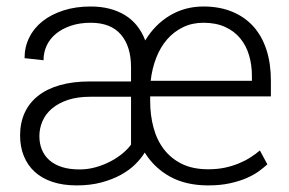

<svg xmlns="http://www.w3.org/2000/svg" viewBox="-20 -558 886 588"><path d="M617.7 9.8Q549.8 9.8 501.2 -16.8Q452.6 -43.5 423.3 -90.8Q412.6 -73.2 394.5 -55.2Q376.5 -37.1 350.3 -22.7Q324.2 -8.3 290.5 0.7Q256.8 9.8 214.8 9.8Q172.9 9.8 140.6 -1Q108.4 -11.7 86.4 -31.7Q64.5 -51.8 53 -80.1Q41.5 -108.4 41.5 -143.1Q41.5 -181.2 55.2 -211.7Q68.8 -242.2 95.9 -263.9Q123 -285.6 163.1 -297.1Q203.1 -308.6 255.9 -308.6H381.3V-351.6Q381.3 -416 350.3 -452.1Q319.3 -488.3 257.8 -488.3Q224.1 -488.3 197.3 -479.2Q170.4 -470.2 151.6 -454.8Q132.8 -439.5 123 -418.5Q113.3 -397.5 113.3 -373.5L55.2 -379.9Q55.2 -414.1 69.6 -443.1Q84 -472.2 110.6 -493.2Q137.2 -514.2 174.6 -526.1Q211.9 -538.1 257.8 -538.1Q318.8 -538.1 362.1 -512Q405.3 -485.8 424.8 -434.1Q454.1 -482.9 500.2 -510.5Q546.4 -538.1 603 -538.1Q652.3 -538.1 690.9 -522.2Q729.5 -506.3 755.9 -477.1Q782.2 -447.8 795.9 -405.8Q809.6 -363.8 809.6 -311.5V-262.7H439.9V-248.5Q439.9 -205.1 450.2 -167Q460.4 -128.9 482.2 -100.6Q503.9 -72.3 537.4 -55.9Q570.8 -39.6 617.7 -39.6Q645 -39.6 668.2 -44.4Q691.4 -49.3 710.9 -57.4Q730.5 -65.4 746.6 -75.7Q762.7 -85.9 775.9 -97.2L798.8 -54.7Q788.1 -44.9 772.5 -33.4Q756.8 -22 734.9 -12.5Q712.9 -2.9 683.8 3.4Q654.8 9.8 617.7 9.8ZM223.6 -39.1Q249 -39.1 273.2 -45.9Q297.4 -52.7 318.4 -63.7Q339.4 -74.7 355.7 -88.4Q372.1 -102.1 381.3 -115.2V-261.7H256.8Q217.3 -261.7 188 -252Q158.7 -242.2 139.2 -225.6Q119.6 -209 110.1 -187Q100.6 -165 100.6 -141.1Q100.6 -118.2 108.4 -99.4Q116.2 -80.6 131.6 -67.1Q147 -53.7 169.9 -46.4Q192.9 -39.1 223.6 -39.1ZM603 -488.3Q568.4 -488.3 540.3 -474.6Q512.2 -460.9 491.7 -437.3Q471.2 -413.6 458.5 -381.1Q445.8 -348.6 441.4 -310.5H751.5V-325.7Q751.5 -359.4 742.7 -388.9Q733.9 -418.5 715.6 -440.7Q697.3 -462.9 669.2 -475.6Q641.1 -488.3 603 -488.3Z"/></svg>

Font: Melbourne
Style: Light
Weight: 300
Designer: Google
Version: Version 2.000980; 2014